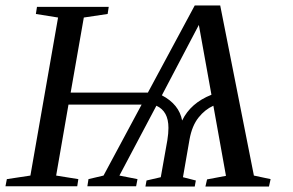

<svg xmlns="http://www.w3.org/2000/svg" viewBox="-31 -680 1070 701"><path d="M957 -26 951 1H719L725 -25L794 -38L748 -294Q717 -280 694 -251Q670 -221 661 -171L637 -33L684 -21L680 1H500L504 -21L556 -33L580 -168Q584 -193 584 -213Q584 -244 573 -264Q562 -284 540 -294L405 -39L471 -26L466 0H288L292 -26L347 -39L486 -298H219L174 -39L255 -26L251 0H-11L-6 -26L80 -39L181 -616L100 -629L104 -655H366L362 -629L275 -616L227 -342H509L680 -660H773L896 -39ZM695 -589 560 -332Q623 -299 634 -240Q665 -304 741 -334Z"/></svg>

Font: Libra Serif Modern
Style: Italic
Weight: 400
Italic angle: -12°
Designer: Stefan Peev, Context Ltd
Foundry: Stefan Peev, Context Ltd
Version: Version 1.000